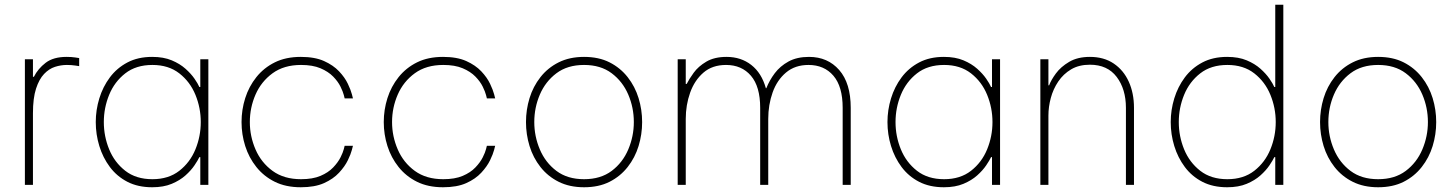

<svg xmlns="http://www.w3.org/2000/svg" viewBox="-20 -780 6144 810"><path d="M85 0V-530H119V-456H123Q140 -490 172.5 -515Q205 -540 261 -540Q282 -540 298 -537.5Q314 -535 314 -535V-501Q314 -501 297.5 -503.5Q281 -506 262 -506Q237 -506 212 -498Q187 -490 166 -468Q145 -446 132 -406Q119 -366 119 -302V0Z M622 -540Q670 -540 704.5 -525.5Q739 -511 762.5 -490Q786 -469 800.5 -448Q815 -427 821 -413H825V-530H859V0H825V-117H821Q815 -104 800.5 -82.5Q786 -61 762.5 -40Q739 -19 704.5 -4.5Q670 10 622 10Q562 10 517.5 -13Q473 -36 443.5 -75.5Q414 -115 399 -164Q384 -213 384 -265Q384 -316 399 -365Q414 -414 443.5 -453.5Q473 -493 517.5 -516.5Q562 -540 622 -540ZM623 -506Q554 -506 508.5 -470.5Q463 -435 440.5 -380Q418 -325 418 -265Q418 -205 440.5 -150Q463 -95 508.5 -59.5Q554 -24 623 -24Q691 -24 736.5 -59.5Q782 -95 804.5 -150Q827 -205 827 -265Q827 -325 804.5 -380Q782 -435 736.5 -470.5Q691 -506 623 -506Z M1249 10Q1186 10 1139.5 -13Q1093 -36 1061.5 -75.5Q1030 -115 1014.5 -164Q999 -213 999 -265Q999 -317 1014.5 -366Q1030 -415 1061.5 -454.5Q1093 -494 1139.5 -517Q1186 -540 1249 -540Q1308 -540 1347 -522.5Q1386 -505 1410.5 -479Q1435 -453 1447.5 -426.5Q1460 -400 1464.5 -382.5Q1469 -365 1469 -365H1434Q1434 -365 1430.5 -379Q1427 -393 1416.5 -414.5Q1406 -436 1385.5 -457Q1365 -478 1332 -492Q1299 -506 1250 -506Q1178 -506 1130 -471Q1082 -436 1058 -381Q1034 -326 1034 -265Q1034 -205 1058 -149.5Q1082 -94 1130 -59Q1178 -24 1250 -24Q1299 -24 1332 -38Q1365 -52 1385.5 -73.5Q1406 -95 1416.5 -116Q1427 -137 1430.5 -151Q1434 -165 1434 -165H1469Q1469 -165 1464.5 -147.5Q1460 -130 1447.5 -104Q1435 -78 1410.5 -51.5Q1386 -25 1347 -7.5Q1308 10 1249 10Z M1849 10Q1786 10 1739.5 -13Q1693 -36 1661.5 -75.5Q1630 -115 1614.5 -164Q1599 -213 1599 -265Q1599 -317 1614.5 -366Q1630 -415 1661.5 -454.5Q1693 -494 1739.5 -517Q1786 -540 1849 -540Q1908 -540 1947 -522.5Q1986 -505 2010.5 -479Q2035 -453 2047.5 -426.5Q2060 -400 2064.5 -382.5Q2069 -365 2069 -365H2034Q2034 -365 2030.5 -379Q2027 -393 2016.5 -414.5Q2006 -436 1985.5 -457Q1965 -478 1932 -492Q1899 -506 1850 -506Q1778 -506 1730 -471Q1682 -436 1658 -381Q1634 -326 1634 -265Q1634 -205 1658 -149.5Q1682 -94 1730 -59Q1778 -24 1850 -24Q1899 -24 1932 -38Q1965 -52 1985.5 -73.5Q2006 -95 2016.5 -116Q2027 -137 2030.5 -151Q2034 -165 2034 -165H2069Q2069 -165 2064.5 -147.5Q2060 -130 2047.5 -104Q2035 -78 2010.5 -51.5Q1986 -25 1947 -7.5Q1908 10 1849 10Z M2444 10Q2383 10 2337 -13Q2291 -36 2260 -75.5Q2229 -115 2214 -164Q2199 -213 2199 -265Q2199 -317 2214 -366Q2229 -415 2260 -454.5Q2291 -494 2337 -517Q2383 -540 2444 -540Q2506 -540 2551.5 -517Q2597 -494 2628 -454.5Q2659 -415 2674 -366Q2689 -317 2689 -265Q2689 -213 2674 -164Q2659 -115 2628 -75.5Q2597 -36 2551.5 -13Q2506 10 2444 10ZM2444 -24Q2514 -24 2560.5 -59Q2607 -94 2630.5 -149.5Q2654 -205 2654 -265Q2654 -326 2630.5 -381Q2607 -436 2560.5 -471Q2514 -506 2444 -506Q2374 -506 2327.5 -471Q2281 -436 2257.5 -381Q2234 -326 2234 -265Q2234 -205 2257.5 -149.5Q2281 -94 2327.5 -59Q2374 -24 2444 -24Z M2839 0V-530H2873V-426H2877Q2887 -446 2906.5 -473Q2926 -500 2960 -520Q2994 -540 3045 -540Q3106 -540 3149.5 -506Q3193 -472 3211 -408H3213Q3226 -441 3248.5 -471Q3271 -501 3306.5 -520.5Q3342 -540 3393 -540Q3472 -540 3520.5 -484.5Q3569 -429 3569 -325V0H3535V-325Q3535 -415 3496 -460.5Q3457 -506 3391 -506Q3334 -506 3296 -474Q3258 -442 3239.5 -390Q3221 -338 3221 -278V0H3187V-325Q3187 -415 3148 -460.5Q3109 -506 3043 -506Q2985 -506 2947.5 -473.5Q2910 -441 2891.5 -389Q2873 -337 2873 -278V0Z M3962 -540Q4010 -540 4044.5 -525.5Q4079 -511 4102.5 -490Q4126 -469 4140.5 -448Q4155 -427 4161 -413H4165V-530H4199V0H4165V-117H4161Q4155 -104 4140.5 -82.5Q4126 -61 4102.5 -40Q4079 -19 4044.5 -4.5Q4010 10 3962 10Q3902 10 3857.5 -13Q3813 -36 3783.5 -75.5Q3754 -115 3739 -164Q3724 -213 3724 -265Q3724 -316 3739 -365Q3754 -414 3783.5 -453.5Q3813 -493 3857.5 -516.5Q3902 -540 3962 -540ZM3963 -506Q3894 -506 3848.5 -470.5Q3803 -435 3780.5 -380Q3758 -325 3758 -265Q3758 -205 3780.5 -150Q3803 -95 3848.5 -59.5Q3894 -24 3963 -24Q4031 -24 4076.5 -59.5Q4122 -95 4144.5 -150Q4167 -205 4167 -265Q4167 -325 4144.5 -380Q4122 -435 4076.5 -470.5Q4031 -506 3963 -506Z M4369 0V-530H4403V-420H4406Q4414 -442 4434.5 -470Q4455 -498 4490.5 -519Q4526 -540 4578 -540Q4637 -540 4678.5 -512Q4720 -484 4742 -435.5Q4764 -387 4764 -325V0H4730V-325Q4730 -404 4691 -455.5Q4652 -507 4578 -507Q4532 -507 4499 -487.5Q4466 -468 4444.5 -436Q4423 -404 4413 -366.5Q4403 -329 4403 -292V0Z M5157 10Q5097 10 5052.5 -13Q5008 -36 4978.5 -75.5Q4949 -115 4934 -164Q4919 -213 4919 -265Q4919 -316 4934 -365Q4949 -414 4978.5 -453.5Q5008 -493 5052.5 -516.5Q5097 -540 5157 -540Q5205 -540 5239.5 -525.5Q5274 -511 5297.5 -490Q5321 -469 5335.5 -448Q5350 -427 5356 -413H5360V-760H5394V0H5360V-117H5356Q5350 -104 5335.5 -82.5Q5321 -61 5297.5 -40Q5274 -19 5239.5 -4.5Q5205 10 5157 10ZM5158 -24Q5226 -24 5271.5 -59.5Q5317 -95 5339.5 -150Q5362 -205 5362 -265Q5362 -325 5339.5 -380Q5317 -435 5271.5 -470.5Q5226 -506 5158 -506Q5089 -506 5043.5 -470.5Q4998 -435 4975.5 -380Q4953 -325 4953 -265Q4953 -205 4975.5 -150Q4998 -95 5043.5 -59.5Q5089 -24 5158 -24Z M5794 10Q5733 10 5687 -13Q5641 -36 5610 -75.5Q5579 -115 5564 -164Q5549 -213 5549 -265Q5549 -317 5564 -366Q5579 -415 5610 -454.5Q5641 -494 5687 -517Q5733 -540 5794 -540Q5856 -540 5901.5 -517Q5947 -494 5978 -454.5Q6009 -415 6024 -366Q6039 -317 6039 -265Q6039 -213 6024 -164Q6009 -115 5978 -75.5Q5947 -36 5901.5 -13Q5856 10 5794 10ZM5794 -24Q5864 -24 5910.5 -59Q5957 -94 5980.5 -149.5Q6004 -205 6004 -265Q6004 -326 5980.5 -381Q5957 -436 5910.5 -471Q5864 -506 5794 -506Q5724 -506 5677.5 -471Q5631 -436 5607.5 -381Q5584 -326 5584 -265Q5584 -205 5607.5 -149.5Q5631 -94 5677.5 -59Q5724 -24 5794 -24Z"/></svg>

Font: Be Vietnam Pro Thin
Style: Regular
Weight: 100
Designer: Lam Bao, Tony Le, Vietanh Nguyen
Foundry: Yellow Type Foundry
Version: Version 1.002; ttfautohint (v1.8.3)